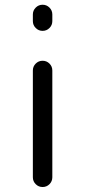

<svg xmlns="http://www.w3.org/2000/svg" viewBox="-20 -792 350 790"><path d="M115.2 -62.5V-502Q115.2 -518.6 127 -530.3Q138.7 -542 155.3 -542Q171.9 -542 183.6 -530.3Q195.3 -518.6 195.3 -502V-62.5Q195.3 -45.9 183.6 -34.2Q171.9 -22.5 155.3 -22.5Q138.7 -22.5 127 -34.2Q115.2 -45.9 115.2 -62.5ZM115.2 -705.1V-732.4Q115.2 -749 127 -760.7Q138.7 -772.5 155.3 -772.5Q171.9 -772.5 183.6 -760.7Q195.3 -749 195.3 -732.4V-705.1Q195.3 -688.5 183.6 -676.8Q171.9 -665 155.3 -665Q138.7 -665 127 -676.8Q115.2 -688.5 115.2 -705.1Z"/></svg>

Font: Gen Jyuu Gothic P Normal
Style: Regular
Weight: 300
Designer: [Source Han Sans]
Ryoko NISHIZUKA  (kana & ideographs); Paul D. Hunt (Latin, Greek & Cyrillic); Wenlong ZHANG  (bopomofo
Version: Version 1.002.20150607